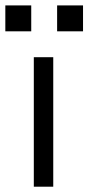

<svg xmlns="http://www.w3.org/2000/svg" viewBox="-67 -704 333 724"><path d="M60.5 0V-488.3H133.8V0ZM50.8 -683.6V-585.9H-46.9V-683.6ZM246.1 -683.6V-585.9H148.4V-683.6Z"/></svg>

Font: Sanitrixie
Style: Regular
Weight: 400
Designer: Jayvee D. Enaguas (Grand Chaos)
Version: Version 1.1 - 6/9/2013